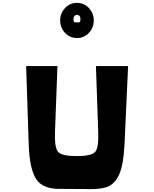

<svg xmlns="http://www.w3.org/2000/svg" viewBox="-20 -1310 1074 1337"><path d="M399 -1168Q399 -1218 433 -1254Q467 -1290 516 -1290Q565 -1290 599 -1254Q633 -1218 633 -1168Q633 -1117 599 -1081Q565 -1045 516 -1045Q467 -1045 433 -1081Q399 -1117 399 -1168ZM540 -1181Q540 -1192 533 -1199.5Q526 -1207 516 -1207Q506 -1207 499 -1199.5Q492 -1192 492 -1181Q492 -1161 495 -1157.5Q498 -1154 516 -1154Q534 -1154 537 -1157.5Q540 -1161 540 -1181ZM180 -304 162 -850H380L363 -391Q359 -281 385 -252Q411 -223 515 -223Q617 -223 642.5 -252Q668 -281 664 -391L648 -850H872L847 -304Q843 -227 832.5 -172Q822 -117 804.5 -83.5Q787 -50 763 -30Q739 -10 709 -3Q679 4 642.5 6Q606 8 563 6Q532 6 515 6Q381 6 372 5Q277 -1 236 -57Q186 -125 180 -304Z"/></svg>

Font: OpenDyslexic
Style: Bold
Weight: 800
Designer: Abbie Gonzalez
Version: Version 0.920;hotconv 1.0.109;makeotfexe 2.5.65596